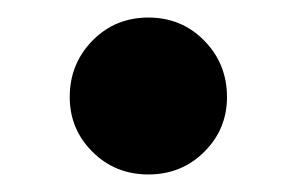

<svg xmlns="http://www.w3.org/2000/svg" viewBox="-20 -446 340 220"><path d="M150 -246.1Q111.9 -246.1 85.9 -272.1Q59.9 -298 59.9 -334.8Q59.9 -372.8 85.9 -399.4Q111.9 -425.9 150 -425.9Q188.1 -425.9 214.1 -399.4Q240.1 -372.8 240.1 -334.8Q240.1 -298 214.1 -272.1Q188.1 -246.1 150 -246.1Z"/></svg>

Font: Source Serif 4 Variable
Style: Regular
Weight: 400
Designer: Frank Grießhammer
Foundry: Adobe
Version: Version 4.005;hotconv 1.1.0;makeotfexe 2.6.0